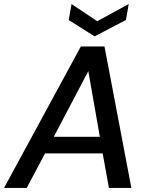

<svg xmlns="http://www.w3.org/2000/svg" viewBox="-42 -930 735 950"><path d="M-22 0 358 -700H475L608 0H497L466 -171H181L90 0ZM224 -253H452L395 -578ZM426 -750 298 -831 312 -910 439 -825 595 -910 581 -831Z"/></svg>

Font: Rethink Sans Medium
Style: Italic
Weight: 500
Italic angle: -10°
Designer: The Rethink Sans project authors (Hans Thiessen). DM Sans designed by Colophon Foundry.
Foundry: Rethink Communications LLC
Version: Version 1.001